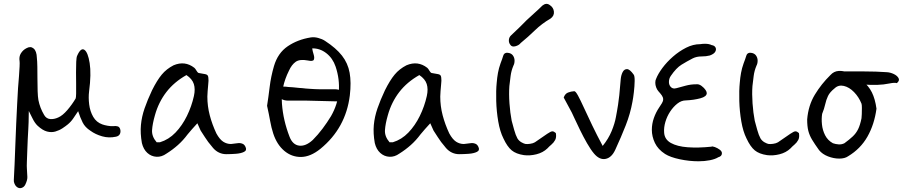

<svg xmlns="http://www.w3.org/2000/svg" viewBox="-20 -836 4702 1000"><path d="M68 138Q61 133 56 122Q51 111 52 101Q54 67 56 19Q58 -29 60 -84Q62 -139 64.5 -194Q67 -249 69.5 -297Q72 -345 74 -378Q74 -378 75.5 -396.5Q77 -415 79 -441Q81 -467 82 -489Q83 -511 82 -517Q78 -541 89 -558.5Q100 -576 118 -585Q139 -597 155 -583.5Q171 -570 172 -535Q174 -518 174.5 -488Q175 -458 175 -424.5Q175 -391 176 -361.5Q177 -332 180 -315Q188 -274 210 -237Q221 -218 241 -216Q261 -214 283 -224Q306 -234 330.5 -262.5Q355 -291 374 -323Q376 -327 376.5 -348.5Q377 -370 376.5 -399.5Q376 -429 376 -459.5Q376 -490 377 -514Q378 -538 382 -546Q401 -589 419.5 -576.5Q438 -564 447 -507.5Q456 -451 444 -360Q440 -328 444.5 -292Q449 -256 465.5 -227.5Q482 -199 513 -188Q524 -184 541 -181Q558 -178 570 -179Q584 -181 594 -177.5Q604 -174 607 -159Q609 -146 603.5 -136.5Q598 -127 584 -124Q547 -116 512 -126Q477 -136 451 -155Q423 -173 410.5 -198Q398 -223 387 -257Q374 -238 362 -220Q350 -202 333 -188Q322 -179 305.5 -168Q289 -157 268.5 -151Q248 -145 225 -151Q202 -157 176 -181Q161 -195 148.5 -221Q136 -247 130 -258L129 -200Q129 -190 127.5 -166Q126 -142 124.5 -111Q123 -80 122 -48.5Q121 -17 120 7Q119 31 120 41Q122 70 122.5 86Q123 102 112 125Q106 138 93 142.5Q80 147 68 138Z M1158 -33Q1139 -33 1121.5 -41Q1104 -49 1090 -65Q1074 -84 1064.5 -96.5Q1055 -109 1047 -122Q1039 -135 1025 -156Q1022 -162 1018.5 -170.5Q1015 -179 1008 -194Q992 -176 980 -163Q968 -150 957 -136Q934 -105 906.5 -80.5Q879 -56 847 -36Q822 -18 795 -19.5Q768 -21 747.5 -39.5Q727 -58 719 -91Q710 -142 714 -185Q718 -228 733 -271.5Q748 -315 772 -366Q798 -418 822.5 -447.5Q847 -477 884 -496Q943 -521 992 -483Q997 -479 1003 -468.5Q1009 -458 1014 -456Q1037 -452 1048 -450Q1059 -448 1062.5 -441.5Q1066 -435 1066 -416Q1066 -413 1064.5 -396.5Q1063 -380 1061.5 -361.5Q1060 -343 1060 -333Q1060 -283 1072.5 -235.5Q1085 -188 1107 -141Q1124 -110 1142.5 -98Q1161 -86 1183 -86Q1185 -86 1195.5 -87.5Q1206 -89 1216 -90Q1226 -91 1225 -91Q1236 -91 1245 -86.5Q1254 -82 1259 -70Q1267 -53 1251 -45Q1235 -37 1208.5 -35Q1182 -33 1158 -33ZM796 -95H813Q859 -109 894 -145.5Q929 -182 953.5 -232Q978 -282 990 -336Q998 -372 989.5 -398.5Q981 -425 951 -445Q887 -409 846.5 -356.5Q806 -304 787 -236Q774 -191 772 -158Q770 -125 796 -95Z M1649 -61Q1597 -19 1548 -18.5Q1499 -18 1460.5 -50.5Q1422 -83 1403 -141Q1393 -172 1387 -206Q1381 -240 1371 -285Q1378 -329 1384.5 -383Q1391 -437 1407 -492Q1427 -560 1478.5 -595Q1530 -630 1598 -641Q1616 -644 1637 -638.5Q1658 -633 1673 -623Q1730 -586 1761 -546.5Q1792 -507 1801 -457Q1810 -407 1802 -339Q1781 -169 1649 -61ZM1609 -107Q1636 -134 1660 -166Q1684 -198 1704 -231Q1739 -292 1744.5 -357.5Q1750 -423 1728 -489Q1713 -533 1679.5 -559Q1646 -585 1606 -584Q1608 -570 1613.5 -552.5Q1619 -535 1614.5 -525Q1610 -515 1583 -521Q1541 -529 1520 -514Q1499 -499 1485 -468Q1442 -382 1448.5 -295.5Q1455 -209 1488 -124Q1504 -82 1538 -77.5Q1572 -73 1609 -107ZM1745 -309Q1742 -309 1739 -308.5Q1736 -308 1734 -308L1575 -312Q1567 -312 1554.5 -312Q1542 -312 1525 -312H1483Q1460 -311 1441 -323Q1418 -335 1418 -354Q1418 -356 1418.5 -358Q1419 -360 1420 -363Q1422 -372 1431.5 -378.5Q1441 -385 1454 -385Q1462 -385 1469 -384.5Q1476 -384 1481 -383Q1490 -383 1504.5 -381.5Q1519 -380 1539 -378Q1546 -378 1554 -377Q1562 -376 1572 -375Q1581 -374 1592.5 -373.5Q1604 -373 1617 -372Q1622 -372 1630.5 -371.5Q1639 -371 1649 -371H1727Q1735 -371 1744 -368.5Q1753 -366 1763 -363Q1769 -360 1774.5 -352.5Q1780 -345 1780 -337Q1780 -334 1779 -331Q1774 -321 1756 -312Q1752 -309 1745 -309Z M2371 -33Q2352 -33 2334.5 -41Q2317 -49 2303 -65Q2287 -84 2277.5 -96.5Q2268 -109 2260 -122Q2252 -135 2238 -156Q2235 -162 2231.5 -170.5Q2228 -179 2221 -194Q2205 -176 2193 -163Q2181 -150 2170 -136Q2147 -105 2119.5 -80.5Q2092 -56 2060 -36Q2035 -18 2008 -19.5Q1981 -21 1960.5 -39.5Q1940 -58 1932 -91Q1923 -142 1927 -185Q1931 -228 1946 -271.5Q1961 -315 1985 -366Q2011 -418 2035.5 -447.5Q2060 -477 2097 -496Q2156 -521 2205 -483Q2210 -479 2216 -468.5Q2222 -458 2227 -456Q2250 -452 2261 -450Q2272 -448 2275.5 -441.5Q2279 -435 2279 -416Q2279 -413 2277.5 -396.5Q2276 -380 2274.5 -361.5Q2273 -343 2273 -333Q2273 -283 2285.5 -235.5Q2298 -188 2320 -141Q2337 -110 2355.5 -98Q2374 -86 2396 -86Q2398 -86 2408.5 -87.5Q2419 -89 2429 -90Q2439 -91 2438 -91Q2449 -91 2458 -86.5Q2467 -82 2472 -70Q2480 -53 2464 -45Q2448 -37 2421.5 -35Q2395 -33 2371 -33ZM2009 -95H2026Q2072 -109 2107 -145.5Q2142 -182 2166.5 -232Q2191 -282 2203 -336Q2211 -372 2202.5 -398.5Q2194 -425 2164 -445Q2100 -409 2059.5 -356.5Q2019 -304 2000 -236Q1987 -191 1985 -158Q1983 -125 2009 -95Z M2875 -143Q2879 -121 2871.5 -107Q2864 -93 2852 -83Q2840 -73 2831 -63Q2808 -41 2774 -32.5Q2740 -24 2709 -28Q2668 -34 2645 -53Q2622 -72 2602 -115Q2584 -151 2575 -203.5Q2566 -256 2564.5 -310.5Q2563 -365 2567 -405Q2569 -431 2573.5 -456Q2578 -481 2587 -506Q2596 -529 2601 -546Q2606 -563 2625 -561Q2643 -559 2651.5 -547Q2660 -535 2660 -520Q2660 -505 2654 -494Q2643 -468 2639.5 -441Q2636 -414 2633 -388Q2630 -347 2633.5 -297.5Q2637 -248 2645 -207Q2650 -188 2658 -159.5Q2666 -131 2675 -115Q2683 -102 2696.5 -94.5Q2710 -87 2718 -86Q2726 -85 2741 -87Q2756 -89 2766 -95Q2811 -126 2830 -139Q2849 -152 2857 -152Q2865 -152 2875 -143ZM2637 -604Q2629 -615 2630.5 -629Q2632 -643 2642 -652Q2664 -672 2683.5 -691.5Q2703 -711 2723 -731Q2743 -750 2764 -768.5Q2785 -787 2805 -807Q2825 -823 2843 -810Q2863 -797 2865 -775Q2867 -753 2847 -739Q2802 -713 2766.5 -678.5Q2731 -644 2692 -612Q2683 -600 2664 -595Q2645 -590 2637 -604Z M3074 -36Q3057 -56 3037.5 -90Q3018 -124 3001 -159Q2984 -194 2972 -220Q2960 -246 2958 -250L2916 -328Q2923 -348 2938.5 -354Q2954 -360 2971 -361Q2978 -361 2990.5 -338Q3003 -315 3021.5 -274.5Q3040 -234 3064.5 -183Q3089 -132 3119 -76Q3149 -113 3165.5 -153Q3182 -193 3188 -227Q3191 -243 3193.5 -257Q3196 -271 3199 -290Q3202 -309 3205.5 -340.5Q3209 -372 3213 -424Q3215 -445 3223 -460.5Q3231 -476 3245.5 -476Q3260 -476 3280 -448Q3286 -441 3285.5 -414Q3285 -387 3281.5 -356.5Q3278 -326 3274 -306Q3263 -244 3239 -183Q3215 -122 3185 -57Q3166 -15 3134.5 -8.5Q3103 -2 3074 -36Z M3618 4Q3570 4 3520.5 -6.5Q3471 -17 3444 -34Q3407 -58 3391 -91.5Q3375 -125 3375 -160Q3375 -191 3385.5 -221Q3396 -251 3413 -276Q3421 -288 3427.5 -298.5Q3434 -309 3434 -319Q3434 -329 3427 -339Q3420 -349 3409 -361Q3402 -369 3397.5 -381Q3393 -393 3393 -405Q3393 -418 3397 -425Q3407 -451 3430 -482Q3453 -513 3485 -541Q3517 -569 3553.5 -587.5Q3590 -606 3627 -606Q3633 -607 3639 -607.5Q3645 -608 3652 -608Q3673 -608 3687 -601Q3701 -599 3706.5 -589Q3712 -579 3705.5 -567Q3699 -555 3677 -547Q3658 -542 3633 -542Q3608 -542 3588 -532Q3557 -516 3529.5 -499Q3502 -482 3474 -441Q3464 -427 3464 -409Q3464 -395 3472 -385Q3480 -375 3493 -375Q3496 -375 3504 -377Q3526 -383 3552 -390Q3578 -397 3606 -397Q3620 -399 3634 -388.5Q3648 -378 3655 -367Q3661 -358 3661 -351Q3661 -333 3627.5 -324Q3594 -315 3552 -313Q3529 -313 3508 -296.5Q3487 -280 3470.5 -255Q3454 -230 3445.5 -201Q3437 -172 3439 -146Q3441 -110 3474 -91.5Q3507 -73 3562 -69Q3617 -65 3685 -72Q3690 -75 3703.5 -70Q3717 -65 3728.5 -56.5Q3740 -48 3740 -38Q3740 -22 3721 -17Q3705 -7 3677.5 -1.5Q3650 4 3618 4Z M4141 -143Q4145 -121 4137.5 -107Q4130 -93 4118 -83Q4106 -73 4097 -63Q4074 -41 4040 -32.5Q4006 -24 3975 -28Q3934 -34 3911 -53Q3888 -72 3868 -115Q3850 -151 3841 -203.5Q3832 -256 3830.5 -310.5Q3829 -365 3833 -405Q3835 -431 3839.5 -456Q3844 -481 3853 -506Q3862 -529 3867 -546Q3872 -563 3891 -561Q3909 -559 3917.5 -547Q3926 -535 3926 -520Q3926 -505 3920 -494Q3909 -468 3905.5 -441Q3902 -414 3899 -388Q3896 -347 3899.5 -297.5Q3903 -248 3911 -207Q3916 -188 3924 -159.5Q3932 -131 3941 -115Q3949 -102 3962.5 -94.5Q3976 -87 3984 -86Q3992 -85 4007 -87Q4022 -89 4032 -95Q4077 -126 4096 -139Q4115 -152 4123 -152Q4131 -152 4141 -143Z M4351 -10Q4322 -10 4292.5 -21.5Q4263 -33 4246 -54Q4223 -86 4209.5 -108.5Q4196 -131 4190 -154.5Q4184 -178 4184 -214Q4190 -287 4224 -343Q4258 -399 4305 -445Q4323 -465 4348 -466.5Q4373 -468 4394 -458Q4443 -437 4473.5 -413Q4504 -389 4521 -355Q4538 -321 4545 -270Q4534 -188 4498 -124.5Q4462 -61 4397 -22Q4380 -10 4351 -10ZM4318 -90Q4332 -85 4348 -84Q4364 -83 4378 -90Q4404 -109 4421.5 -125.5Q4439 -142 4449.5 -163.5Q4460 -185 4467 -220Q4468 -226 4468.5 -242Q4469 -258 4469 -274Q4469 -290 4467 -296Q4453 -331 4428 -356.5Q4403 -382 4375 -388.5Q4347 -395 4327 -376Q4302 -356 4292.5 -336Q4283 -316 4278 -293Q4273 -270 4262 -243Q4258 -218 4261 -188Q4264 -158 4277.5 -131.5Q4291 -105 4318 -90ZM4550 -394Q4510 -393 4467 -396.5Q4424 -400 4383 -404Q4364 -406 4348 -406.5Q4332 -407 4322.5 -415.5Q4313 -424 4313 -447Q4316 -454 4332.5 -459Q4349 -464 4361 -464Q4417 -464 4480.5 -464Q4544 -464 4599 -460Q4617 -459 4635 -450.5Q4653 -442 4660 -429Q4667 -416 4651 -403Q4640 -407 4611 -401Q4582 -395 4550 -394Z"/></svg>

Font: Mynerve
Style: Regular
Weight: 400
Designer: Carolina Short
Foundry: Carolina Short
Version: Version 1.000; ttfautohint (v1.8.4.7-5d5b)